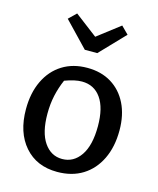

<svg xmlns="http://www.w3.org/2000/svg" viewBox="-111 -804 736 893"><g transform="rotate(15 257.0 -358.0)"><path d="M249 10Q150 10 92 -56.5Q34 -123 34 -235Q34 -313 62 -371.5Q90 -430 141 -462Q192 -494 261 -494Q328 -494 377 -464Q426 -434 453 -379.5Q480 -325 480 -251Q480 -172 451.5 -113Q423 -54 371.5 -22Q320 10 249 10ZM256 -54Q311 -54 344.5 -103Q378 -152 378 -244Q378 -332 345 -379Q312 -426 253 -426Q219 -426 171 -408Q154 -369 145 -328Q136 -287 136 -240Q136 -150 169 -102Q202 -54 256 -54ZM227 -572 113 -691 149 -726 258 -643 366 -726 401 -691 287 -572Z"/></g></svg>

Font: Piazzolla Medium
Style: Regular
Weight: 500
Designer: Juan Pablo del Peral
Foundry: Huerta Tipografica
Version: Version 1.330